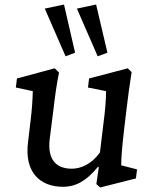

<svg xmlns="http://www.w3.org/2000/svg" viewBox="-20 -816 665 849"><path d="M516 -85C516 -113 519 -163 529 -245L539 -329C547 -395 552 -434 562 -497L545 -514L374 -469L369 -429L449 -413C449 -377 445 -326 438 -275L422 -142C385 -90 337 -70 298 -70C231 -70 188 -107 200 -203L216 -329C223 -390 231 -447 241 -495L222 -514L55 -469L50 -429L125 -413C124 -371 121 -331 116 -289L104 -188C87 -55 156 10 259 10C312 10 360 -13 413 -78L417 -77L406 -2L423 13L581 -27L586 -67ZM178 -778 270 -567 312 -583 263 -796ZM320 -778 412 -567 455 -583 405 -796Z"/></svg>

Font: TPK Tissa Web Medium
Style: Italic
Weight: 500
Italic angle: -7°
Designer: Jacques Le Bailly, Suppakit Chalermlarp | Katatrad Co.,Ltd.
Foundry: Jacques Le Bailly, Cadson Demak Co.,Ltd.
Version: Version 5.000;Glyphs 3.1.2 (3151)